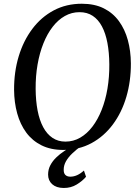

<svg xmlns="http://www.w3.org/2000/svg" viewBox="-20 -772 728 1002"><path d="M310 10.5Q245 10.5 196.8 -13.5Q148.5 -37.5 117 -80.2Q85.5 -123 69.8 -180Q54 -237 53.5 -303Q53 -396.5 77.5 -477.8Q102 -559 148.5 -621Q195 -683 260.5 -717.8Q326 -752.5 407 -752.5Q473.5 -752.5 521.5 -728.5Q569.5 -704.5 600.8 -661.5Q632 -618.5 647.2 -562.5Q662.5 -506.5 663 -442Q663.5 -349 639.5 -267Q615.5 -185 569.2 -122.8Q523 -60.5 457.5 -25Q392 10.5 310 10.5ZM321.5 -33Q363 -33 398.5 -53.5Q434 -74 462.2 -111Q490.5 -148 510.5 -198.5Q530.5 -249 540.8 -309.5Q551 -370 550.5 -436Q550 -498 540.5 -548.2Q531 -598.5 512 -634.2Q493 -670 464 -689.2Q435 -708.5 395 -708.5Q354 -708.5 318.5 -688.5Q283 -668.5 254.8 -632Q226.5 -595.5 206.5 -545.5Q186.5 -495.5 176 -435.2Q165.5 -375 166 -308Q166.5 -246 176.2 -195.2Q186 -144.5 205.5 -108.2Q225 -72 254 -52.5Q283 -33 321.5 -33ZM311.5 209Q273.5 208.5 252.2 189.2Q231 170 231 139Q231 112.5 242.8 90.2Q254.5 68 273.5 49.8Q292.5 31.5 315.5 16.2Q338.5 1 361 -12L385 -24L404 -10Q377.5 9 356.8 29Q336 49 324.2 70Q312.5 91 312.5 113Q312 132 321.2 141Q330.5 150 347 150Q365 150 382.8 142Q400.5 134 418 118L429 150.5Q411 172 380.5 190.8Q350 209.5 311.5 209Z"/></svg>

Font: Merriweather 60pt
Style: Italic
Weight: 400
Italic angle: -7.8°
Version: Version 2.101